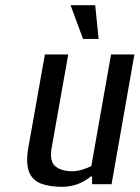

<svg xmlns="http://www.w3.org/2000/svg" viewBox="-20 -710 538 740"><path d="M218 10Q171 10 138 -2.5Q105 -15 92 -47.5Q79 -80 89 -140L153 -500H243L179 -140Q170 -88 193.5 -69Q217 -50 258 -50Q277 -50 298 -56.5Q319 -63 332 -70L408 -500H498L410 0H335V-30H330Q282 10 218 10ZM300 -560 252 -690H347L360 -560Z"/></svg>

Font: Cuprum
Style: Italic
Weight: 400
Italic angle: -10°
Designer: Jovanny Lemonad
Foundry: Jovanny Lemonad
Version: Version 3.000